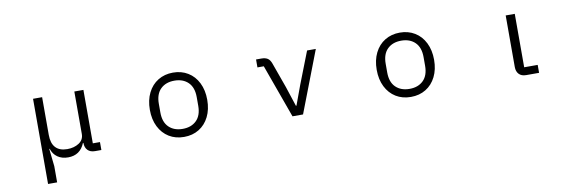

<svg xmlns="http://www.w3.org/2000/svg" viewBox="-52 -1005 5103 1667"><g transform="rotate(-10 2500.0 -172.0)"><path d="M265 210V-541H345V-208Q345 -134 380 -96.5Q415 -59 483 -59Q543 -59 586 -87Q629 -115 629 -167V-541H709V-70H772V0H716Q675 0 652 -23.5Q629 -47 629 -88H625Q584 13 478 13Q423 13 385 -13.5Q347 -40 332 -88H328L345 67V210Z M1247 -270Q1247 -355 1279 -419.5Q1311 -484 1368.5 -519Q1426 -554 1500 -554Q1574 -554 1631.5 -519Q1689 -484 1721 -419.5Q1753 -355 1753 -270Q1753 -185 1721 -121Q1689 -57 1632 -22Q1575 13 1500 13Q1425 13 1368 -22Q1311 -57 1279 -121Q1247 -185 1247 -270ZM1667 -232V-309Q1667 -394 1621.5 -438.5Q1576 -483 1500 -483Q1424 -483 1378.5 -438.5Q1333 -394 1333 -309V-232Q1333 -147 1378.5 -102.5Q1424 -58 1500 -58Q1576 -58 1621.5 -102.5Q1667 -147 1667 -232Z M2457 0 2287 -471H2231V-541H2278Q2312 -541 2332.5 -528Q2353 -515 2365 -482L2445 -259L2502 -85H2507L2571 -259L2681 -541H2758L2550 0Z M3247 -270Q3247 -355 3279 -419.5Q3311 -484 3368.5 -519Q3426 -554 3500 -554Q3574 -554 3631.5 -519Q3689 -484 3721 -419.5Q3753 -355 3753 -270Q3753 -185 3721 -121Q3689 -57 3632 -22Q3575 13 3500 13Q3425 13 3368 -22Q3311 -57 3279 -121Q3247 -185 3247 -270ZM3667 -232V-309Q3667 -394 3621.5 -438.5Q3576 -483 3500 -483Q3424 -483 3378.5 -438.5Q3333 -394 3333 -309V-232Q3333 -147 3378.5 -102.5Q3424 -58 3500 -58Q3576 -58 3621.5 -102.5Q3667 -147 3667 -232Z M4517 0Q4476 0 4454 -23.5Q4432 -47 4432 -86V-541H4512V-70H4631V0Z"/></g></svg>

Font: IBM Plex Sans JP
Style: Regular
Weight: 400
Designer: Mike Abbink; Paul van der Laan; Pieter van Rosmalen; Wujin Sim; Yejin Wi; Jinhee Kim; Boomi Park; Yona Kim; Kichan Ma
Foundry: Sandoll Inc.
Version: Version 1.001